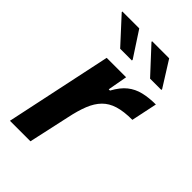

<svg xmlns="http://www.w3.org/2000/svg" viewBox="-214 -787 867 867"><g transform="rotate(45 219.0 -354.0)"><path d="M24 0 132 -510H256L239 -416H247Q270 -458 297 -479.5Q324 -501 359 -509.5Q394 -518 438 -518L412 -394Q358 -394 322 -383Q286 -372 262.5 -348Q239 -324 224 -286.5Q209 -249 198 -196L155 0ZM146 -582 34 -704V-708H142L221 -587V-582ZM337 -582 224 -704V-708H333L409 -587V-582Z"/></g></svg>

Font: Saira Thin SemiBold
Style: Italic
Weight: 600
Italic angle: -12°
Version: Version 1.101